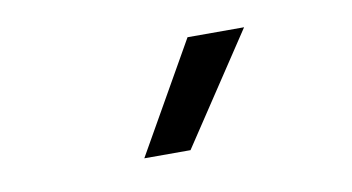

<svg xmlns="http://www.w3.org/2000/svg" viewBox="-35 -1068 570 311"><g transform="rotate(-10 250.0 -912.5)"><path d="M378 -1003H285L182 -822H258Z"/></g></svg>

Font: LXGW Marker Gothic
Style: Regular
Weight: 400
Version: Version 1.001